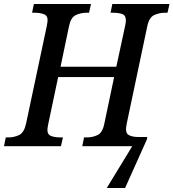

<svg xmlns="http://www.w3.org/2000/svg" viewBox="-40 -734 871 964"><path d="M496 210 624 0H373L382 -44H395Q425 -44 450 -56Q475 -68 484 -114L533 -347H252L202 -110Q201 -104 199.5 -95.5Q198 -87 198 -82Q198 -58 217 -51Q236 -44 264 -44H276L266 0H-20L-11 -44H1Q31 -44 56 -56Q81 -68 91 -114L194 -599Q196 -610 197.5 -618.5Q199 -627 199 -632Q199 -656 180 -663Q161 -670 133 -670H121L130 -714H417L407 -670H395Q365 -670 340 -658Q315 -646 306 -600L264 -399H544L588 -603Q592 -621 592 -632Q592 -657 573.5 -663.5Q555 -670 527 -670H515L524 -714H811L801 -670H789Q759 -670 733.5 -658Q708 -646 699 -600L596 -112Q587 -69 604 -57.5Q621 -46 658 -46H699L698 -35L588 210Z"/></svg>

Font: Noto Serif SemiCondensed Medium
Style: Italic
Weight: 500
Width: 4
Italic angle: -12°
Designer: Monotype Design Team
Foundry: Monotype Imaging Inc.
Version: Version 2.013